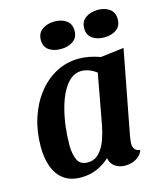

<svg xmlns="http://www.w3.org/2000/svg" viewBox="-112 -813 770 915"><g transform="rotate(-15 272.5 -355.5)"><path d="M175 20Q123 20 90 -4.5Q57 -29 41.5 -72Q26 -115 26 -171Q26 -246 47 -311Q68 -376 106.5 -425.5Q145 -475 197 -502.5Q249 -530 309 -530Q359 -530 414 -510L529 -524L451 -115Q450 -107 448 -95Q446 -83 446 -73Q446 -57 454 -46.5Q462 -36 480 -34Q475 -16 461 -4Q447 8 429.5 14Q412 20 393 20Q364 20 343 5.5Q322 -9 317 -37Q291 -12 255 4Q219 20 175 20ZM224 -41Q258 -41 280.5 -65Q303 -89 315.5 -124.5Q328 -160 334 -192L380 -442Q362 -456 342.5 -463Q323 -470 306 -470Q276 -470 252.5 -450.5Q229 -431 211.5 -397.5Q194 -364 182.5 -321Q171 -278 165.5 -232Q160 -186 160 -142Q160 -101 173 -71Q186 -41 224 -41ZM240 -596Q204 -596 181 -612.5Q158 -629 158 -662Q158 -696 183 -713.5Q208 -731 243 -731Q279 -731 302 -714Q325 -697 325 -664Q325 -630 300.5 -613Q276 -596 240 -596ZM454 -596Q419 -596 395.5 -612.5Q372 -629 372 -662Q372 -696 396.5 -713.5Q421 -731 457 -731Q492 -731 515 -714Q538 -697 538 -664Q538 -630 514 -613Q490 -596 454 -596Z"/></g></svg>

Font: Sansita Swashed Light Medium
Style: Regular
Weight: 500
Version: Version 1.003